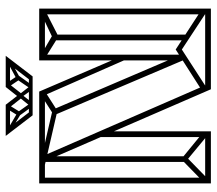

<svg xmlns="http://www.w3.org/2000/svg" viewBox="-63 -694 757 671"><g transform="rotate(-90 315.5 -358.5)"><path d="M10 0V-600H30V0ZM172 0V-399L192 -367V0ZM601 0V-600H621V0ZM510 -92V-549H530V-77ZM605 -18 468 -108 478 -123 615 -34ZM352 -20 342 -36 478 -123 488 -108ZM24 -9 11 -22 94 -103 107 -90ZM179 -11 86 -88 97 -102 191 -25ZM340 0V-20H619V0ZM339 0 87 -581 105 -589 358 -8ZM11 0V-20H192V0ZM10 -580V-600H331V-580ZM266 -538 255 -553 324 -597 335 -582ZM450 -281 313 -593 331 -600 452 -318ZM440 -85V-600H460V-94ZM85 -83V-582H105V-83ZM440 -580V-600H621V-580ZM520 -531 510 -549 609 -596 618 -581ZM442 -93 248 -549 266 -557 461 -101ZM257 -538 58 -584 69 -599 268 -553ZM526 -531 441 -584 450 -599 536 -549ZM196 -717 268 -623H248L176 -717ZM442 -717 436 -702H354V-717ZM456 -717 384 -623H364L436 -717ZM431 -709 435 -698 379 -667 373 -678ZM359 -716 382 -682 370 -673 349 -704ZM367 -717 323 -661 313 -674 347 -717ZM316 -676 348 -635 339 -623 316 -655ZM285 -717 319 -673 309 -661 265 -717ZM379 -636V-623H308V-636ZM325 -636V-623H254V-636ZM278 -717V-702H196L190 -717ZM273 -716 282 -703 261 -669 250 -679ZM392 -679 352 -623H336L375 -680ZM316 -676V-655L291 -623L283 -635ZM257 -678 296 -623H280L241 -677ZM201 -709 259 -675 258 -661 197 -698Z"/></g></svg>

Font: Octagon Variable
Style: Regular
Weight: 400
Designer: Alexander Royter, Emma Schmalisch, Felix Willnauer, Friederike Temme, Greta Wachholz, Jason Tsiakas, Julia Baskal, Julia
Foundry: Type Design @ HAW Hamburg
Version: Version 1.000